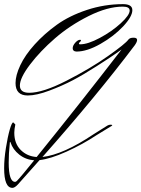

<svg xmlns="http://www.w3.org/2000/svg" viewBox="-26 -758 682 927"><path d="M56 115Q73 98 139 16Q98 13 67 -11.5Q36 -36 25 -70Q24 -73 23 -73Q21 -73 21 -63Q16 -18 16 27Q16 120 47 120Q51 120 56 115ZM441 -106Q373 -61 295.5 -26Q218 9 165 15L60 133Q45 149 34 149Q-6 149 -6 54Q-6 10 2.5 -43.5Q11 -97 21 -132Q31 -167 38 -167L48 -157Q43 -134 43 -117Q43 -65 74 -34Q105 -3 151 0Q359 -257 561 -519Q538 -503 521 -491Q504 -479 440 -438Q376 -397 325.5 -370.5Q275 -344 212.5 -320.5Q150 -297 108 -297Q49 -297 49 -357Q49 -394 72 -443Q95 -492 141.5 -543.5Q188 -595 248.5 -638.5Q309 -682 393.5 -710Q478 -738 568 -738Q613 -738 613 -709Q613 -678 568.5 -630.5Q524 -583 459 -546Q394 -509 343 -509Q325 -510 325 -525Q325 -538 337.5 -552Q350 -566 361 -566Q365 -566 365 -562Q365 -560 360 -555.5Q355 -551 355 -547Q355 -544 361 -544Q398 -544 456 -575Q514 -606 557 -645.5Q600 -685 600 -707Q600 -726 567 -726Q493 -726 402 -680.5Q311 -635 239.5 -573Q168 -511 119 -446.5Q70 -382 70 -345Q70 -310 115 -310Q181 -310 295.5 -368.5Q410 -427 495 -487Q580 -547 594 -567Q601 -576 619 -576Q636 -576 636 -565Q636 -556 625 -540Q441 -296 179 0Q280 -12 426 -110L493 -152Q500 -156 508 -156Q516 -156 516 -153Q516 -152 513 -150Z"/></svg>

Font: Herr Von Muellerhoff
Style: Regular
Weight: 400
Designer: Alejandro Paul
Foundry: Alejandro Paul
Version: Version 1.000